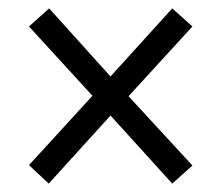

<svg xmlns="http://www.w3.org/2000/svg" viewBox="-20 -586 526 457"><path d="M49 -193 96 -149 243 -311 390 -149 438 -192 286 -357 438 -523 390 -566 243 -404 97 -566 49 -523 200 -358Z"/></svg>

Font: Noto Serif Sinhala Condensed SemiBold
Style: Regular
Weight: 600
Width: 3
Designer: Jelle Bosma - Monotype Design Team
Foundry: Monotype Imaging Inc.
Version: Version 2.007